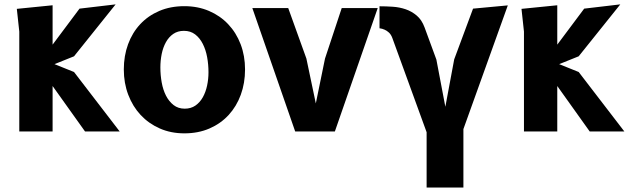

<svg xmlns="http://www.w3.org/2000/svg" viewBox="-20 -586 2804 856"><path d="M66 0V-445L55 -546.5L214.5 -562.5V-387L334.5 -547.5L495.5 -566.5L310 -335L223 -300L310 -265L513.5 0H359L214.5 -202.5V0Z M802 8.5Q742 8.5 692.5 -13.2Q643 -35 607.2 -73.2Q571.5 -111.5 551.8 -163.5Q532 -215.5 532 -276.5Q532 -337 551 -388.8Q570 -440.5 605.2 -478.2Q640.5 -516 690.2 -537.2Q740 -558.5 802 -558.5Q862 -558.5 911.8 -537.2Q961.5 -516 997.2 -478.2Q1033 -440.5 1052.8 -388.8Q1072.5 -337 1072.5 -276.5Q1072.5 -215.5 1053.5 -163.5Q1034.5 -111.5 999.2 -73.2Q964 -35 914 -13.2Q864 8.5 802 8.5ZM909.5 -264Q909.5 -298 903.5 -331Q897.5 -364 884.2 -390.2Q871 -416.5 850.2 -432.5Q829.5 -448.5 800 -448.5Q772.5 -448.5 752.5 -434.8Q732.5 -421 719.8 -398Q707 -375 701 -345.8Q695 -316.5 695 -285.5Q695 -251 701 -218Q707 -185 720.2 -159.2Q733.5 -133.5 754 -117.5Q774.5 -101.5 803.5 -101.5Q831 -101.5 851 -115.2Q871 -129 884 -152Q897 -175 903.2 -204Q909.5 -233 909.5 -264Z M1346 -325 1388 -125 1429 -325 1503.5 -550H1664L1473 0H1296L1105 -550H1265Z M1672 -558Q1700.5 -558 1730.8 -556Q1761 -554 1788.2 -544.8Q1815.5 -535.5 1838 -516.5Q1860.5 -497.5 1873 -463.5L1925.5 -320.5L1965.5 -110L2005 -321.5L2089 -547.5L2244 -562L2046 -10.5V250H1882V3.5L1729 -417Q1723.5 -432 1714 -440.8Q1704.5 -449.5 1695 -453.5Q1684 -458.5 1672 -460Z M2316 0V-445L2305 -546.5L2464.5 -562.5V-387L2584.5 -547.5L2745.5 -566.5L2560 -335L2473 -300L2560 -265L2763.5 0H2609L2464.5 -202.5V0Z"/></svg>

Font: B612
Style: Bold
Weight: 700
Designer: Nicolas Chauveau, Thomas Paillot, Jonathan Favre-Lamarine, Jean-Luc Vinot
Foundry: AIRBUS
Version: Version 1.008